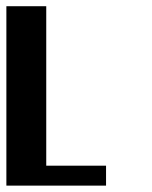

<svg xmlns="http://www.w3.org/2000/svg" viewBox="-20 -582 478 602"><path d="M312.5 -62.5H125V-562.5H0V0H312.5Z"/></svg>

Font: Chicago Kare
Style: Regular
Weight: 400
Designer: Duane King
Version: Version 1.001;hotconv 1.0.109;makeotfexe 2.5.65596